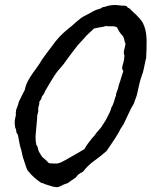

<svg xmlns="http://www.w3.org/2000/svg" viewBox="-20 -738 617 782"><path d="M500 -707Q506.8 -705.1 510.3 -701.2Q513.7 -697.3 518.6 -692.4Q523.4 -687.5 528.8 -683.1Q534.2 -678.7 539.1 -672.9Q547.9 -664.1 555.2 -654.8Q562.5 -645.5 567.4 -631.8Q572.3 -619.1 574.7 -603Q577.1 -586.9 577.1 -569.3Q577.1 -551.8 576.7 -534.2Q576.2 -516.6 575.2 -502Q570.3 -482.4 566.9 -463.4Q563.5 -444.3 555.7 -424.8Q553.7 -419.9 552.2 -413.6Q550.8 -407.2 548.8 -401.4Q545.9 -390.6 543.9 -379.9Q542 -369.1 539.1 -358.4Q537.1 -347.7 532.7 -337.4Q528.3 -327.1 525.4 -316.4Q513.7 -297.9 504.4 -276.9Q495.1 -255.9 485.4 -236.3Q482.4 -230.5 478.5 -224.6Q474.6 -218.8 470.7 -212.9Q467.8 -207 464.8 -201.2Q461.9 -195.3 458 -189.5Q448.2 -172.9 436.5 -156.2Q424.8 -139.6 414.1 -123Q389.6 -101.6 363.8 -83Q337.9 -64.5 318.4 -39.1Q305.7 -32.2 297.9 -26.4Q292 -18.6 288.1 -14.6Q274.4 -5.9 268.1 -1Q261.7 3.9 255.9 7.8Q237.3 13.7 228.5 19Q219.7 24.4 210 24.4Q197.3 23.4 185.1 19Q172.9 14.6 162.1 11.7Q152.3 6.8 151.9 7.3Q151.4 7.8 149.4 7.8Q132.8 -2.9 118.2 -16.1Q103.5 -29.3 91.8 -44.9Q85.9 -56.6 82 -71.3L73.2 -97.7Q71.3 -105.5 69.8 -112.8Q68.4 -120.1 66.4 -127.9Q61.5 -141.6 59.1 -155.8Q56.6 -169.9 53.7 -184.6Q52.7 -189.5 50.8 -192.4Q48.8 -195.3 46.9 -198.2Q45.9 -210 44.4 -212.9Q43 -215.8 42 -217.8Q41 -220.7 41 -224.6Q41 -228.5 40 -232.4Q39.1 -251 44.9 -268.6Q43.9 -274.4 44.4 -279.8Q44.9 -285.2 45.9 -291Q47.9 -295.9 49.3 -299.8Q50.8 -303.7 52.7 -308.6Q54.7 -313.5 55.2 -317.4Q55.7 -321.3 57.6 -325.2Q66.4 -342.8 71.3 -353Q76.2 -363.3 81.1 -372.1Q85 -391.6 93.3 -407.2Q101.6 -422.9 111.3 -437Q121.1 -451.2 131.3 -464.8Q141.6 -478.5 150.4 -494.1Q166 -516.6 179.7 -534.2Q193.4 -551.8 207 -570.3Q220.7 -587.9 237.3 -603Q253.9 -618.2 271.5 -631.8Q277.3 -636.7 282.7 -641.6Q288.1 -646.5 293.9 -651.4Q299.8 -656.2 305.7 -661.1Q311.5 -666 318.4 -669.9Q323.2 -672.9 329.6 -675.8Q335.9 -678.7 340.8 -681.6Q347.7 -685.5 356.4 -690.4Q365.2 -695.3 373 -698.2Q378.9 -700.2 385.7 -702.1Q392.6 -704.1 398.4 -709Q403.3 -709 408.7 -710.9Q414.1 -712.9 418.9 -713.9Q424.8 -715.8 431.2 -716.3Q437.5 -716.8 444.3 -717.8Q451.2 -717.8 457 -717.3Q462.9 -716.8 469.7 -715.8Q474.6 -714.8 485.8 -714.8Q497.1 -714.8 500 -707ZM485.4 -496.1Q486.3 -500 485.8 -503.4Q485.4 -506.8 487.3 -509.8Q482.4 -521.5 485.8 -534.7Q489.3 -547.9 491.2 -559.6Q487.3 -567.4 486.3 -575.2Q485.4 -583 481.4 -589.8Q468.8 -603.5 464.8 -610.8Q460.9 -618.2 457 -626Q450.2 -630.9 439.9 -630.9Q429.7 -630.9 422.9 -630.9Q410.2 -632.8 406.7 -630.9Q403.3 -628.9 399.4 -628.9Q389.6 -627 380.4 -625.5Q371.1 -624 363.3 -622.1Q354.5 -614.3 346.7 -606.9Q338.9 -599.6 331.1 -591.8Q327.1 -586.9 323.2 -582.5Q319.3 -578.1 314.5 -573.2Q309.6 -568.4 305.2 -563Q300.8 -557.6 295.9 -552.7Q285.2 -539.1 274.4 -524.9Q263.7 -510.7 252.9 -496.1Q239.3 -475.6 223.6 -458.5Q208 -441.4 195.3 -419.9Q187.5 -408.2 180.2 -395Q172.9 -381.8 165 -369.1Q163.1 -367.2 162.6 -364.3Q162.1 -361.3 160.2 -358.4Q158.2 -354.5 155.8 -351.6Q153.3 -348.6 151.4 -345.7Q149.4 -342.8 149.4 -339.8Q149.4 -336.9 147.5 -334Q145.5 -331.1 143.6 -328.6Q141.6 -326.2 140.6 -324.2Q139.6 -322.3 140.1 -319.3Q140.6 -316.4 139.6 -313.5Q134.8 -298.8 135.7 -292.5Q136.7 -286.1 134.8 -279.3Q130.9 -268.6 131.3 -263.2Q131.8 -257.8 130.9 -252Q128.9 -224.6 126 -197.8Q123 -170.9 127.9 -148.4Q132.8 -142.6 134.3 -134.8Q135.7 -127 138.7 -120.1Q142.6 -114.3 144.5 -110.4Q149.4 -100.6 154.8 -96.2Q160.2 -91.8 168 -85Q177.7 -73.2 182.1 -72.8Q186.5 -72.3 194.3 -72.3Q200.2 -72.3 206.1 -71.8Q211.9 -71.3 217.8 -73.2Q225.6 -75.2 232.4 -78.6Q239.3 -82 246.1 -85.9Q265.6 -96.7 285.6 -108.4Q305.7 -120.1 324.2 -130.9Q330.1 -142.6 337.4 -152.3Q344.7 -162.1 351.6 -170.9Q355.5 -174.8 357.9 -178.2Q360.4 -181.6 363.3 -183.6Q372.1 -197.3 382.8 -208.5Q393.6 -219.7 402.3 -235.4Q412.1 -249 419.9 -266.6Q424.8 -275.4 428.2 -283.2Q431.6 -291 433.6 -299.8Q439.5 -309.6 440.9 -314.5Q442.4 -319.3 444.3 -324.2Q446.3 -329.1 446.8 -332.5Q447.3 -335.9 449.2 -340.8Q453.1 -348.6 452.6 -351.6Q452.1 -354.5 453.1 -356.4Q457 -366.2 460 -375.5Q462.9 -384.8 464.8 -394.5Q469.7 -407.2 473.6 -421.4Q477.5 -435.5 482.4 -449.2Q474.6 -457 479 -470.7Q483.4 -484.4 485.4 -496.1Z"/></svg>

Font: Seaweed Script
Style: Regular
Weight: 400
Designer: Squid
Foundry: Font Diner, Inc DBA Neapolitan
Version: Version 1.000